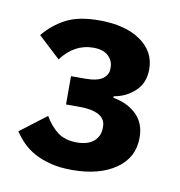

<svg xmlns="http://www.w3.org/2000/svg" viewBox="-54 -754 452 481"><g transform="rotate(10 172.5 -513.5)"><path d="M152 -554Q183 -554 196.5 -564Q210 -574 210 -589V-593Q210 -610 197 -622Q184 -634 159 -634Q111 -634 78 -590L22 -642Q46 -671 78 -687.5Q110 -704 162 -704Q228 -704 267 -677Q306 -650 306 -605Q306 -570 283.5 -549Q261 -528 230 -523V-519Q266 -513 289 -491Q312 -469 312 -432Q312 -381 270 -352Q228 -323 159 -323Q128 -323 104.5 -329Q81 -335 63.5 -344.5Q46 -354 33 -367Q20 -380 10 -395L77 -446Q90 -423 109 -408Q128 -393 159 -393Q187 -393 202 -406Q217 -419 217 -440V-443Q217 -463 199.5 -472.5Q182 -482 152 -482H116V-554Z"/></g></svg>

Font: IBM Plex Sans Thai Looped SemiBold
Style: Regular
Weight: 600
Designer: Mike Abbink, Paul van der Laan, Pieter van Rosmalen, Ben Mitchell, Mark Frömberg
Foundry: Bold Monday
Version: Version 1.1